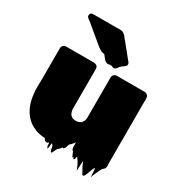

<svg xmlns="http://www.w3.org/2000/svg" viewBox="-196 -905 1066 1132"><g transform="rotate(30 337.0 -338.5)"><path d="M630 -27Q629 -25 629 -22.5Q629 -20 628 -18Q628 -17 627.5 -16.5Q627 -16 627 -16Q627 -15 626.5 -14.5Q626 -14 626 -14Q626 -14 624 -12Q623 -9 617 -5Q615 -2 612 0Q609 4 606.5 9Q604 14 602 18Q598 26 594 35Q590 44 586 53L582 63Q581 65 580 70.5Q579 76 578 73Q576 59 576 45Q576 31 574 17Q574 17 570 19Q569 19 569 19.5Q569 20 568 20Q564 27 560.5 36Q557 45 554 54Q553 57 552 60.5Q551 64 549 68Q547 72 545 77.5Q543 83 538 87Q531 93 525.5 83.5Q520 74 518 69Q516 65 513 60.5Q510 56 508 52Q505 46 502 40Q499 34 497 28L494 19Q491 17 491 18Q489 34 489 49.5Q489 65 487 81Q486 83 485 78.5Q484 74 483 72Q481 69 479 63Q475 55 471.5 46.5Q468 38 463 31Q457 21 447 8Q446 13 445.5 18Q445 23 443 28Q442 29 441 30Q440 31 439 33Q435 33 435 34L430 21Q430 22 429 24Q428 26 427 28Q426 29 425 26Q424 23 423 22Q421 18 419 13.5Q417 9 415 5Q414 3 413.5 0Q413 -3 411 -5Q409 -6 408 -7Q407 -9 405 -11Q403 -15 402 -16Q400 -22 400 -26Q399 -31 399.5 -35.5Q400 -40 400 -47V-60Q399 -58 396 -55Q395 -52 388 -45L385 -42Q385 -41 384.5 -41Q384 -41 384 -40L371 -28Q367 -19 365 -9.5Q363 0 355 6Q348 12 346 4Q345 8 343 10.5Q341 13 336 19L331 24Q325 28 321 34L313 51Q312 53 309.5 58Q307 63 305 65Q301 66 299.5 63Q298 60 297 58Q296 55 295 51.5Q294 48 293 45Q292 40 291.5 35Q291 30 289 26Q285 22 283 19H282Q281 19 280 18Q279 17 278 18Q277 28 276.5 38Q276 48 274 58Q274 59 273 56Q272 53 270 52Q269 50 268 49Q267 48 266 46Q265 40 265 33.5Q265 27 263 21Q262 22 262 21.5Q262 21 262 21Q261 22 259 22Q259 23 258.5 23Q258 23 258 23Q257 24 256.5 25Q256 26 254 27Q253 28 251 27.5Q249 27 247 27Q239 26 235 21.5Q231 17 228 10H223Q221 10 219 9.5Q217 9 215 9Q209 9 206 8Q198 7 190 5.5Q182 4 174 1Q167 0 160 -4Q150 -8 140.5 -13Q131 -18 122 -24Q104 -37 92 -52Q87 -57 83 -63.5Q79 -70 74 -77Q61 -98 52.5 -125.5Q44 -153 41 -186Q38 -209 39 -237Q40 -265 40 -286V-493Q40 -502 45 -509L51 -515Q58 -520 66.5 -520Q75 -520 83 -520H258Q262 -520 268 -518Q277 -515 280 -509Q282 -507 284 -501Q285 -497 285 -488V-218Q287 -205 291.5 -193.5Q296 -182 311 -173Q317 -171 319 -171Q324 -170 327.5 -169.5Q331 -169 335 -169Q340 -169 343.5 -169.5Q347 -170 351 -171Q353 -171 354 -172Q356 -173 358.5 -174Q361 -175 363 -176L371 -181Q376 -188 381 -197Q383 -202 383.5 -207Q384 -212 385 -217V-493Q385 -504 393 -512Q401 -520 412 -520H586Q599 -520 605.5 -520Q612 -520 621 -512Q626 -507 627.5 -501.5Q629 -496 629 -491Q630 -486 629.5 -480Q629 -474 629 -469V-55Q629 -51 629 -47Q629 -43 630 -38ZM407 -8Q407 -8 407 -8Q407 -8 408 -7Q408 -7 408 -7Q408 -7 408 -7Q407 -8 407 -8ZM436 -611Q436 -601 430 -598Q425 -592 417 -587Q409 -582 404 -577Q398 -571 392 -562Q386 -553 377 -550Q371 -549 365 -552Q359 -555 353 -556Q346 -558 339.5 -555Q333 -552 326 -554Q312 -558 302 -571.5Q292 -585 283 -595H278Q274 -595 272 -596Q262 -598 255 -603Q248 -608 237 -615L113 -718Q110 -720 107.5 -722Q105 -724 103 -725L94 -733Q89 -738 89 -745Q89 -747 89.5 -750Q90 -753 91 -755Q92 -757 96 -761Q101 -765 107 -765Q113 -765 120 -765H270Q277 -765 284.5 -765.5Q292 -766 299 -765Q311 -765 321 -756Q329 -751 334.5 -743Q340 -735 346 -728Q350 -724 354 -719Q358 -714 362 -709L426 -630L432 -623Q436 -617 436 -611Z"/></g></svg>

Font: Rubik Wet Paint
Style: Regular
Weight: 400
Designer: Hubert and Fischer, NaN
Foundry: Hubert and Fischer, NaN
Version: Version 2.200